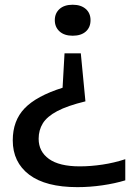

<svg xmlns="http://www.w3.org/2000/svg" viewBox="-20 -570 558 790"><path d="M279 -550.5Q313 -550.5 332.8 -533.2Q352.5 -516 352.5 -487Q352.5 -457.5 333 -440.2Q313.5 -423 279 -423Q244.5 -423 225 -440.8Q205.5 -458.5 205.5 -487Q205.5 -515.5 225 -533Q244.5 -550.5 279 -550.5ZM312.5 -350.5 331.5 -153Q257.5 -135 215.5 -112.8Q173.5 -90.5 156.2 -62.5Q139 -34.5 139 1Q139 53.5 181.5 84Q224 114.5 308 114.5Q353.5 114.5 401.8 107.2Q450 100 495.5 85V172Q453 185 401.2 192.5Q349.5 200 298.5 200Q168 200 100.2 148.8Q32.5 97.5 32.5 7.5Q32.5 -73.5 81.2 -124.2Q130 -175 237.5 -209L245.5 -350.5Z"/></svg>

Font: Encode Sans Expanded Medium
Style: Regular
Weight: 500
Width: 7
Designer: Multiple Designers
Foundry: Impallari Type
Version: Version 3.000; ttfautohint (v1.8.3) -l 8 -r 50 -G 200 -x 14 